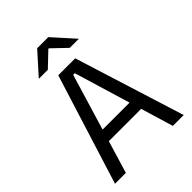

<svg xmlns="http://www.w3.org/2000/svg" viewBox="-235 -938 1050 1050"><g transform="rotate(-45 290.0 -412.5)"><path d="M24.5 0 224.5 -639H355.5L556 0H472L296.5 -583H284L108.5 0ZM144.5 -188.5V-257.5H435.5V-188.5ZM247.5 -825H333.5L444.5 -701.5V-700.5H375L292.5 -779.5H288.5L205.5 -700.5H136.5V-701.5Z"/></g></svg>

Font: Anek Odia Medium
Style: Regular
Weight: 400
Version: Version 1.003